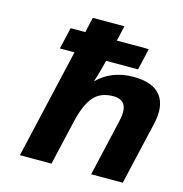

<svg xmlns="http://www.w3.org/2000/svg" viewBox="-111 -861 917 963"><g transform="rotate(15 347.5 -380.0)"><path d="M341 -454Q414 -527 528 -527Q629 -527 669.5 -474.5Q710 -422 687 -325L612 0H448L516 -296Q542 -407 455 -407Q387 -407 351.5 -364Q316 -321 296 -234L242 0H78L209 -569H133L159 -681H235L253 -760H417L399 -681H565L539 -569H373V-568Q361 -517 341 -454Z"/></g></svg>

Font: Passageway
Style: BdIt
Weight: 700
Foundry: Ascender Corporation
Version: Version 1.11